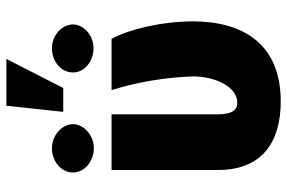

<svg xmlns="http://www.w3.org/2000/svg" viewBox="-172 -734 916 613"><g transform="rotate(-90 286.5 -428.0)"><path d="M49.8 -530.3V-192.4C48.8 -52.7 135.7 9.8 268.6 9.8C449.2 9.8 523.4 -106.4 524.4 -269.5C523.4 -375 499 -472.7 468.8 -530.3H304.7C330.1 -451.2 345.7 -357.4 348.6 -269.5C348.6 -206.1 319.3 -128.9 263.7 -128.9C243.2 -128.9 227.5 -142.6 227.5 -191.4V-530.3ZM235.4 -684.6H311.5L404.3 -866.2H254.9ZM42 -653.3C41 -617.2 78.1 -586.9 119.1 -586.9C159.2 -586.9 195.3 -617.2 196.3 -653.3C195.3 -690.4 159.2 -720.7 119.1 -720.7C77.1 -720.7 41 -690.4 42 -653.3ZM361.3 -653.3C360.4 -618.2 395.5 -587.9 438.5 -587.9C477.5 -587.9 513.7 -617.2 514.6 -653.3C513.7 -691.4 477.5 -720.7 438.5 -720.7C395.5 -720.7 360.4 -690.4 361.3 -653.3Z"/></g></svg>

Font: Pretendard Black
Style: Regular
Weight: 900
Designer: Base glyphs from Inter by Rasmus Andersson; Hangeul glyphs from Noto Sans CJK(Source Han Sans) by Jang Soo-young and Kan
Foundry: Kil Hyung-jin
Version: Version 1.309;Glyphs 3.2 (3225)